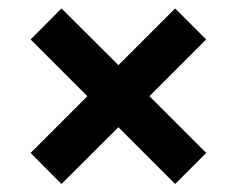

<svg xmlns="http://www.w3.org/2000/svg" viewBox="-20 -614 576 467"><path d="M129.5 -166.5 54.5 -242 192.5 -380 54.5 -518 129.5 -593.5 268 -455.5 406 -593.5 481.5 -518 343.5 -380 481.5 -242 406 -166.5 268 -304.5Z"/></svg>

Font: Encode Sans SC Expanded SemiBold
Style: Regular
Weight: 600
Width: 7
Designer: Multiple Designers
Foundry: Impallari Type
Version: Version 3.002